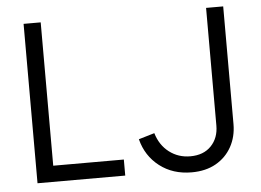

<svg xmlns="http://www.w3.org/2000/svg" viewBox="-53 -814 1214 894"><g transform="rotate(-5 554.5 -366.5)"><path d="M88 0H498V-75H168V-745H88ZM808 12Q874 12 921.5 -15Q969 -42 995 -89Q1021 -136 1021 -195V-745H941V-195Q941 -137 905.5 -100Q870 -63 808 -63Q752 -63 709.5 -95.5Q667 -128 650 -185L576 -163Q596 -84 658 -36Q720 12 808 12Z"/></g></svg>

Font: Plus Jakarta Sans
Style: Regular
Weight: 400
Designer: Gumpita Rahayu
Foundry: Tokotype
Version: Version 2.004; ttfautohint (v1.8.3)